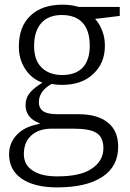

<svg xmlns="http://www.w3.org/2000/svg" viewBox="-20 -565 559 825"><path d="M319.3 -535.2H318.4C297.4 -541.5 274.9 -544.9 249 -544.9C189.9 -544.9 144 -529.3 111.3 -498C77.6 -466.8 61 -422.4 61 -364.3C61 -329.6 69.3 -299.3 85.9 -272.5C102.5 -245.6 123.5 -226.6 149.4 -215.3L162.1 -210L150.4 -202.1C129.4 -188.5 113.8 -174.3 104 -160.6C94.7 -147 89.8 -130.9 89.8 -112.3C89.8 -96.2 94.2 -82 102.5 -69.8C110.8 -57.6 121.6 -48.8 133.8 -43L152.8 -33.7L132.3 -28.8C96.2 -20.5 68.4 -4.4 48.3 18.6C28.8 41 19 67.4 19 98.1C19 143.1 37.1 177.7 72.8 202.6C109.4 227.5 160.2 240.2 225.1 240.2C309.6 240.2 374.5 225.1 419.9 194.8C465.3 165 487.8 122.1 487.8 65.4C487.8 20 473.1 -14.6 443.8 -38.1C414.1 -62 372.6 -74.2 318.4 -74.2H229.5C200.7 -74.2 179.7 -78.1 167.5 -85.9C153.8 -94.7 147 -107.9 147 -126C147 -157.2 165.5 -183.6 199.2 -203.1L201.7 -204.6L203.6 -204.1C216.8 -201.7 230 -200.2 245.1 -200.2C302.2 -200.2 346.7 -215.3 379.4 -246.1C413.6 -277.3 430.7 -316.9 430.7 -368.7C430.7 -391.6 427.2 -411.6 420.4 -429.7C413.6 -447.8 405.8 -462.4 397 -473.6L388.7 -483.9L401.9 -485.4L494.6 -496.6V-535.2H320.3ZM115.7 16.1C137.2 -2.9 166 -12.2 202.6 -12.2H293.9C341.8 -12.2 375 -6.3 394 5.9C415 18.6 424.3 42 424.3 72.3C424.3 109.4 405.8 139.6 372.1 161.1C339.4 182.6 291 192.9 226.1 192.9C181.6 192.9 147.5 185.1 122.6 169.4C95.7 152.8 82.5 128.9 82.5 97.2C82.5 62 93.8 35.2 115.7 16.1ZM158.2 -466.8C178.7 -489.3 208 -500.5 245.6 -500.5C324.2 -500.5 365.7 -455.1 365.7 -368.7C365.7 -286.6 325.2 -242.7 247.1 -242.7C210 -242.7 180.7 -253.4 159.2 -274.4C137.2 -295.4 126.5 -326.7 126.5 -367.2C126.5 -410.6 137.2 -443.8 158.2 -466.8Z"/></svg>

Font: Sahel Light
Style: Regular
Weight: 300
Foundry: Saber Rastikerdar (saber.rastikerdar@gmail.com)
Version: Version 3.4.0